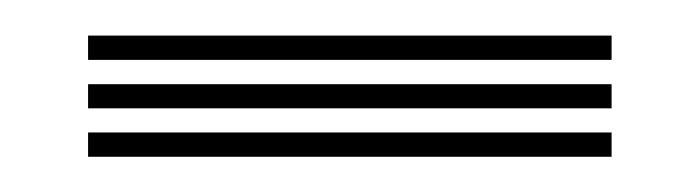

<svg xmlns="http://www.w3.org/2000/svg" viewBox="-20 -435 397 109"><path d="M30 -401V-414.8H327.2V-401ZM30 -346V-359.8H327.2V-346ZM30 -373.5V-387.2H327.2V-373.5Z"/></svg>

Font: Big Shoulders Inline Text Thin
Style: Regular
Weight: 400
Version: Version 2.002